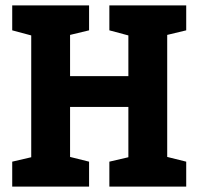

<svg xmlns="http://www.w3.org/2000/svg" viewBox="-20 -687 731 707"><path d="M452.7 -293.3H238V0H95V-667H238V-406.7H452.7V-667H595.7V0H452.7ZM25 -667H105L124.3 -548.7L25 -575.3ZM382.7 -667H462.7L482 -548.7L382.7 -575.3ZM194.7 -548 228 -667H308V-575.3ZM552.3 -548 585.7 -667H665.7V-575.3ZM25 0V-91.7L125 -115L105 0ZM382.7 0V-91.7L482.7 -115L462.7 0ZM228 0 201.3 -118.3 308 -91.7V0ZM585.7 0 559 -118.3 665.7 -91.7V0Z"/></svg>

Font: Epunda Slab Light
Style: Regular
Weight: 300
Designer: Simon Atzbach
Foundry: typofactur
Version: Version 1.102